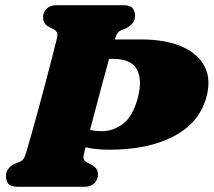

<svg xmlns="http://www.w3.org/2000/svg" viewBox="-20 -720 823 740"><path d="M303.5 -126Q300 -110.5 304 -103.8Q308 -97 316 -93.5L332 -85.5Q344.5 -78.5 351 -70Q357.5 -61.5 357.5 -48.5Q357.5 -27 343.5 -13.5Q329.5 0 304 0H48.5Q21 0 12 -11.8Q3 -23.5 3 -41Q3 -58.5 13 -70.5Q23 -82.5 36 -88.5L54 -95.5Q65 -100 70 -106.8Q75 -113.5 80.5 -131Q88 -156 100.8 -200.8Q113.5 -245.5 128 -299.2Q142.5 -353 156.8 -406.8Q171 -460.5 182.5 -505Q194 -549.5 200 -574.5Q205 -597.5 187.5 -607L171 -615Q145.5 -628.5 146 -652Q146 -673 159.8 -686.5Q173.5 -700 199.5 -700H454.5Q482 -700 491.2 -688.2Q500.5 -676.5 500.5 -659Q500.5 -641.5 490.2 -629.8Q480 -618 467.5 -612L449.5 -604.5Q438 -599.5 433.2 -593Q428.5 -586.5 423 -569Q423 -568.5 422.5 -568H523Q616.5 -568 680 -540.8Q743.5 -513.5 769 -463.2Q794.5 -413 775 -344Q747.5 -245.5 648.5 -194.2Q549.5 -143 404 -143Q347.5 -143 310 -152.5Q304.5 -130.5 303.5 -126ZM416.5 -493H400.5Q389 -452.5 376 -404Q363 -355.5 350.2 -307.2Q337.5 -259 327 -219Q347.5 -214.5 373 -214.5Q416.5 -214.5 454 -242.8Q491.5 -271 510.5 -340.5Q529.5 -411 507.8 -452Q486 -493 416.5 -493Z"/></svg>

Font: Fraunces 9pt Soft Black
Style: Italic
Weight: 900
Italic angle: -16°
Version: Version 1.000;[b76b70a41]